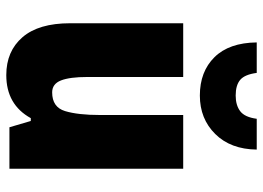

<svg xmlns="http://www.w3.org/2000/svg" viewBox="-133 -694 837 611"><g transform="rotate(90 285.5 -388.5)"><path d="M517 -553V0H385L365 -68H356Q313 10 219 10Q143 10 98.5 -41.5Q54 -93 54 -193V-553H225V-248Q225 -192 236 -164Q247 -136 274 -136Q321 -136 333.5 -177Q346 -218 346 -289V-553ZM456 -787Q455 -704 406.5 -655Q358 -606 284 -606Q208 -606 162 -652.5Q116 -699 115 -787H212Q217 -749 234 -734.5Q251 -720 284 -720Q315 -720 334 -734.5Q353 -749 358 -787Z"/></g></svg>

Font: Noto Sans Lao Condensed Black
Style: Regular
Weight: 900
Width: 3
Designer: Monotype Design Team
Foundry: Monotype Imaging Inc.
Version: Version 2.003; ttfautohint (v1.8.4.7-5d5b)